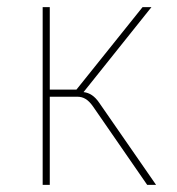

<svg xmlns="http://www.w3.org/2000/svg" viewBox="-20 -520 499 540"><path d="M197 -248C215 -248 228 -240 242 -220L394 0H419L259 -231C246 -250 232 -259 215 -261L406 -500H381L195 -268H120V-500H100V0H120V-248Z"/></svg>

Font: Perun Thin
Style: Regular
Weight: 100
Foundry: Copyright (c) Stefan Peev, Context Ltd, 2016
Version: Version 1.089